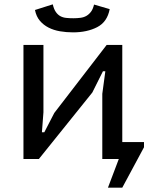

<svg xmlns="http://www.w3.org/2000/svg" viewBox="-20 -732 695 884"><path d="M451 -300 465 -404H454L405 -306L159 0H88V-525H180V-215L173 -123H184L230 -212L471 -525H543V-78H643V-54L543 132H477L527 0H451ZM223 -712Q228 -690 237 -677Q246 -664 258 -657.5Q270 -651 285.5 -649.5Q301 -648 318 -648Q335 -648 350.5 -650Q366 -652 378 -659Q390 -666 399 -678Q408 -690 413 -711L485 -690Q474 -631 427.5 -607Q381 -583 316 -583Q285 -583 256 -588Q227 -593 203.5 -605Q180 -617 163.5 -636.5Q147 -656 141 -686Z"/></svg>

Font: PT Sans Caption
Style: Regular
Weight: 400
Designer: A.Korolkova, O.Umpeleva, V.Yefimov
Foundry: ParaType Ltd
Version: Version 2.004W OFL